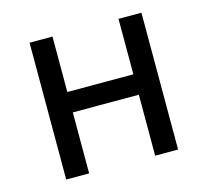

<svg xmlns="http://www.w3.org/2000/svg" viewBox="-84 -640 796 736"><g transform="rotate(-15 314.0 -271.5)"><path d="M92 0H183V-242H445V0H536V-543H445V-323H183V-543H92Z"/></g></svg>

Font: Noto Sans Mono CJK JP Regular
Style: Regular
Weight: 400
Designer: Ryoko NISHIZUKA (kana & ideographs); Paul D. Hunt (Latin, Greek & Cyrillic); Wenlong ZHANG (bopomofo); Sandoll Communica
Foundry: Adobe Systems Incorporated
Version: Version 1.004;PS 1.004;hotconv 1.0.82;makeotf.lib2.5.63406